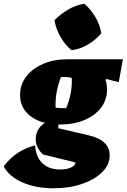

<svg xmlns="http://www.w3.org/2000/svg" viewBox="-88 -814 681 1033"><path d="M235 -144Q230 -144 226 -144V-124L389 -86Q502 -60 502 22Q502 72 462 112Q422 152 353.5 175.5Q285 199 199 199Q104 199 32 167Q-40 135 -68 81Q-33 35 8.5 8Q50 -19 101 -32Q105 30 140 64Q175 98 236 98Q271 98 294.5 87Q318 76 318 60L143 17Q123 -2 113.5 -23Q104 -44 104 -65Q104 -92 117 -115.5Q130 -139 154 -153Q91 -169 55.5 -208Q20 -247 20 -303Q20 -359 53 -402Q86 -445 143.5 -470Q201 -495 274 -495H573L551 -372L483 -389L480 -383Q488 -359 488 -332Q488 -277 455.5 -234.5Q423 -192 366 -168Q309 -144 235 -144ZM268 -232Q302 -313 298 -395Q276 -401 240 -399Q208 -318 211 -235Q240 -231 268 -232ZM366 -794Q401 -763 425.5 -721.5Q450 -680 457 -635Q429 -601 386 -575Q343 -549 297 -544Q263 -571 238 -614.5Q213 -658 205 -705Q236 -737 278 -762Q320 -787 366 -794Z"/></svg>

Font: Piazzolla Black
Style: Italic
Weight: 900
Italic angle: -11.3°
Designer: Juan Pablo del Peral
Foundry: Huerta Tipografica
Version: Version 1.330